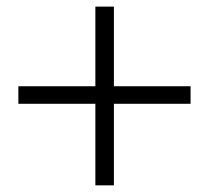

<svg xmlns="http://www.w3.org/2000/svg" viewBox="-20 -642 628 577"><path d="M266.6 -85V-330.1H35.2V-382.8H266.6V-622.1H322.3V-382.8H552.7V-330.1H322.3V-85Z"/></svg>

Font: Bpmf GenRyu Min B
Style: B
Weight: 700
Foundry: But Ko
Version: Version 1.320